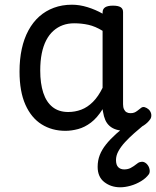

<svg xmlns="http://www.w3.org/2000/svg" viewBox="-20 -539 664 816"><path d="M258 17Q201 17 157 -10.5Q113 -38 88 -94Q63 -150 63 -235Q63 -287 72.5 -331Q82 -375 101 -410Q120 -445 147 -469Q174 -493 209 -506Q244 -519 286 -519Q318 -519 352 -508.5Q386 -498 416 -481V-486Q416 -501 427 -508Q438 -515 460 -515Q482 -515 492.5 -508.5Q503 -502 503 -488V-96Q503 -83 507 -74.5Q511 -66 518 -62Q525 -58 534 -58Q544 -58 550.5 -60.5Q557 -63 563.5 -68Q570 -73 579 -80Q586 -86 595 -83.5Q604 -81 613 -73Q622 -63 623 -52Q624 -41 619 -33Q608 -17 591 -6Q574 5 554.5 11Q535 17 515 17Q492 17 475 12Q458 7 446 -3.5Q434 -14 427.5 -29Q421 -44 418 -63Q418 -64 417 -67.5Q416 -71 416 -75Q393 -38 366.5 -18Q340 2 312 9.5Q284 17 258 17ZM151 -239Q151 -184 164 -144.5Q177 -105 203.5 -84Q230 -63 270 -63Q299 -63 325.5 -73Q352 -83 375 -106Q398 -129 416 -166V-408Q385 -427 356 -433.5Q327 -440 295 -440Q269 -440 247 -432Q225 -424 207 -408Q189 -392 176.5 -368Q164 -344 157.5 -312Q151 -280 151 -239ZM491 257Q452 257 423.5 235Q395 213 395 170Q395 143 404 120Q413 97 430.5 75Q448 53 473.5 30Q499 7 533 -19L595 -20V-11Q572 8 550.5 27Q529 46 511.5 65Q494 84 483.5 103Q473 122 473 141Q473 162 482.5 171.5Q492 181 508 181Q523 181 535 175Q547 169 566 154Q573 149 583 148.5Q593 148 603 157Q613 167 615.5 180Q618 193 613 201Q601 218 579.5 231Q558 244 534.5 250.5Q511 257 491 257Z"/></svg>

Font: Playwrite BE WAL
Style: Regular
Weight: 400
Designer: Veronika Burian, José Scaglione
Foundry: TypeTogether
Version: Version 1.002